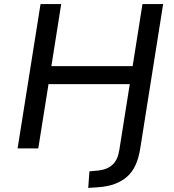

<svg xmlns="http://www.w3.org/2000/svg" viewBox="-20 -725 851 938"><path d="M411 193 417 112 461 108Q505 103 530.5 79Q556 55 563 7L614 -314H217L167 0H66L178 -705H279L231 -402H628L676 -705H777L665 1Q658 46 642.5 80.5Q627 115 601 138Q575 161 539.5 174Q504 187 456 190Z"/></svg>

Font: Nunito Sans 7pt Medium
Style: Italic
Weight: 500
Italic angle: -9°
Designer: Vernon Adams
Foundry: Vernon Adams
Version: Version 3.101;gftools[0.9.27]